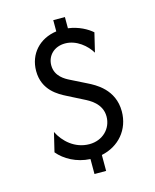

<svg xmlns="http://www.w3.org/2000/svg" viewBox="-115 -767 752 929"><g transform="rotate(-15 260.5 -302.5)"><path d="M241.7 83.3H300V3.5C387.5 -14.6 447.9 -84 447.9 -175.7C447.9 -286.1 359.7 -330.6 322.2 -349.3L244.4 -388.2C223.6 -398.6 175.7 -422.9 175.7 -478.5C175.7 -526.4 211.8 -563.9 267.4 -563.9C324.3 -563.9 372.9 -522.2 395.8 -483.3L418.8 -579.2C394.4 -600.7 352.8 -624.3 300 -631.2V-687.5H241.7V-631.2C155.6 -619.4 97.9 -556.2 97.9 -470.8C97.9 -373.6 172.9 -335.4 209.7 -316.7L286.1 -277.8C309.7 -266 370.1 -236.8 370.1 -170.8C370.1 -109.7 322.2 -62.5 256.2 -62.5C184 -62.5 130.6 -111.8 104.9 -163.9L81.9 -68.1C115.3 -27.8 172.9 4.9 241.7 8.3Z"/></g></svg>

Font: Afacad
Style: Regular
Weight: 400
Designer: Kristian Moeller
Foundry: Dicotype
Version: Version 1.000